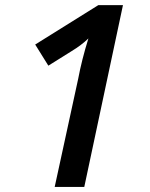

<svg xmlns="http://www.w3.org/2000/svg" viewBox="-20 -734 591 754"><path d="M311 0H194.8L287.1 -424.8Q300.8 -498 327.1 -583Q299.3 -556.2 261.2 -533.2L169.9 -476.1L118.2 -559.1L366.2 -713.9H462.9Z"/></svg>

Font: Open Sans Semibold
Style: Italic
Weight: 600
Italic angle: -12°
Foundry: Ascender Corporation
Version: Version 1.10